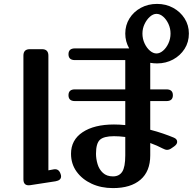

<svg xmlns="http://www.w3.org/2000/svg" viewBox="-20 -926 988 984"><path d="M870 -221Q888 -214 888 -199Q888 -187 873 -176L860 -167Q848 -158 836 -158Q831 -158 825.5 -160Q820 -162 814 -165Q786 -180 750 -193V-130Q750 -48 700 -5Q650 38 559 38Q498 38 449.5 15.5Q401 -7 372.5 -46.5Q344 -86 344 -138Q344 -209 403.5 -248.5Q463 -288 564 -288Q591 -288 622 -285V-408H364Q331 -408 331 -438Q331 -468 364 -468H622V-615V-618H364Q331 -618 331 -648Q331 -678 364 -678H642Q622 -713 622 -754Q622 -797 643.5 -831.5Q665 -866 702 -886Q739 -906 785 -906Q830 -906 867 -886Q904 -866 926 -831.5Q948 -797 948 -754Q948 -710 926 -675.5Q904 -641 867 -621Q830 -601 785 -601Q767 -601 750 -604V-468H833Q866 -468 866 -438Q866 -408 833 -408H750V-261Q785 -252 815.5 -241.5Q846 -231 870 -221ZM782 -652Q799 -652 815.5 -666Q832 -680 843 -703.5Q854 -727 854 -754Q854 -780 843.5 -803Q833 -826 816.5 -840.5Q800 -855 782 -855Q765 -855 748.5 -840.5Q732 -826 721 -803Q710 -780 710 -754Q710 -727 721 -703.5Q732 -680 748.5 -666Q765 -652 782 -652ZM255 -58Q282 -63 291 -33Q292 -30 292.5 -27.5Q293 -25 293 -22Q293 -2 265 3L135 23Q100 28 100 -7V-641Q100 -674 133 -674H195Q228 -674 228 -641V-53ZM472 -138Q472 -112 480 -85Q488 -58 507.5 -40Q527 -22 559 -22Q591 -22 606.5 -46Q622 -70 622 -130V-224Q591 -228 564 -228Q512 -228 492 -209.5Q472 -191 472 -138Z"/></svg>

Font: Yusei Magic
Style: Regular
Weight: 400
Designer: Tanukizamurai
Foundry: Yusei Magic Project
Version: Version 1.200